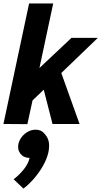

<svg xmlns="http://www.w3.org/2000/svg" viewBox="-25 -720 588 1115"><path d="M134 1 -5 0 144 -700H284L204 -325L390 -500H543L331 -296L437 0H280L229 -199L164 -137ZM147 197Q113 197 94 173Q75 149 82 115Q90 81 119 57Q148 33 182 33Q215 33 234 57Q258 83 260 117Q262 151 249.5 188Q237 225 214 261Q191 297 164 326.5Q137 356 111 375L54 321Q84 299 111.5 265.5Q139 232 147 197Z"/></svg>

Font: Epunda Sans
Style: Bold Italic
Weight: 700
Italic angle: -12.0243°
Designer: Simon Atzbach
Foundry: typofactur
Version: Version 2.204; ttfautohint (v1.8.4.7-5d5b)